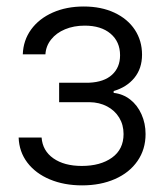

<svg xmlns="http://www.w3.org/2000/svg" viewBox="-20 -557 502 588"><path d="M230.5 -48.8Q287.6 -48.8 323 -74.2Q358.4 -99.6 358.4 -146.5Q358.4 -174.8 345 -196.8Q331.5 -218.8 307.9 -231.2Q284.2 -243.7 253.9 -244.1H161.1V-303.7H252.9Q298.8 -305.7 323.2 -328.1Q347.7 -350.6 347.7 -387.7Q347.7 -429.2 318.6 -453.9Q289.6 -478.5 239.3 -478.5Q206.1 -478.5 179.2 -467.3Q152.3 -456.1 136.5 -436Q120.6 -416 119.1 -390.6H49.8Q51.3 -433.6 75.4 -466.8Q99.6 -500 141.6 -518.6Q183.6 -537.1 236.3 -537.1Q290 -537.1 330.6 -518.1Q371.1 -499 393.1 -465.6Q415 -432.1 415 -389.6Q415 -347.2 391.4 -318.4Q367.7 -289.6 328.1 -278.3V-272.5Q356.4 -269.5 378.7 -252.2Q400.9 -234.9 413.3 -207Q425.8 -179.2 425.8 -146.5Q425.8 -99.6 401.1 -64Q376.5 -28.3 332.3 -8.8Q288.1 10.7 231.4 10.7Q176.3 10.7 132.6 -7.6Q88.9 -25.9 63.7 -59.1Q38.6 -92.3 37.1 -135.7H107.4Q110.4 -95.2 143.6 -72Q176.8 -48.8 230.5 -48.8Z"/></svg>

Font: Pretendard Std Light
Style: Regular
Weight: 300
Designer: Base glyphs from Inter by Rasmus Andersson; Hangeul glyphs from Noto Sans CJK(Source Han Sans) by Jang Soo-young and Kan
Foundry: Kil Hyung-jin
Version: Version 1.309